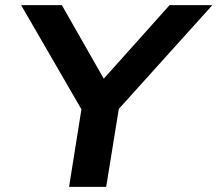

<svg xmlns="http://www.w3.org/2000/svg" viewBox="-20 -725 844 745"><path d="M248 0 306 -364 315 -268 62 -705H220L383 -419H382L638 -705H804L410 -268L451 -364L392 0Z"/></svg>

Font: Nunito Sans 7pt SemiExpanded
Style: Bold Italic
Weight: 700
Width: 6
Italic angle: -9°
Designer: Vernon Adams
Foundry: Vernon Adams
Version: Version 3.101;gftools[0.9.27]